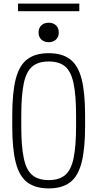

<svg xmlns="http://www.w3.org/2000/svg" viewBox="-20 -1035 540 1065"><path d="M250 10Q176 10 131.5 -23.5Q87 -57 67.5 -133Q48 -209 48 -335V-395Q48 -522 67.5 -597.5Q87 -673 131.5 -706.5Q176 -740 250 -740Q324 -740 368.5 -706.5Q413 -673 432.5 -597.5Q452 -522 452 -395V-335Q452 -209 432.5 -133Q413 -57 368.5 -23.5Q324 10 250 10ZM250 -36Q308 -36 341 -63.5Q374 -91 388 -157Q402 -223 402 -337V-393Q402 -507 388 -573Q374 -639 341 -666.5Q308 -694 250 -694Q193 -694 159.5 -666.5Q126 -639 112 -573Q98 -507 98 -393V-337Q98 -223 112 -157Q126 -91 159.5 -63.5Q193 -36 250 -36ZM250 -801Q225 -801 209.5 -815.5Q194 -830 194 -855Q194 -880 209.5 -894.5Q225 -909 250 -909Q275 -909 290.5 -894.5Q306 -880 306 -855Q306 -830 290.5 -815.5Q275 -801 250 -801ZM80 -973V-1015H420V-973Z"/></svg>

Font: M PLUS 1 Code Light
Style: Regular
Weight: 300
Designer: Coji Morishita
Foundry: UNDERFOREST DESIGN
Version: Version 1.002